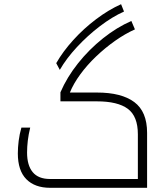

<svg xmlns="http://www.w3.org/2000/svg" viewBox="-20 -895 795 915"><path d="M219 0Q146 0 105.5 -41Q65 -82 65 -164Q65 -192 69 -224Q73 -256 82 -287H124Q116 -255 112.5 -225Q109 -195 109 -168Q109 -107 136 -74.5Q163 -42 218 -42H637V-255Q637 -341 589 -376.5Q541 -412 442 -412H268V-455Q299 -527 352 -593.5Q405 -660 471 -712.5Q537 -765 606 -795L623 -755Q576 -734 528.5 -700.5Q481 -667 438 -626Q395 -585 362.5 -540.5Q330 -496 313 -454H442Q559 -454 620 -408.5Q681 -363 681 -262V0ZM248 -594Q280 -650 329.5 -704.5Q379 -759 438 -803.5Q497 -848 557 -875L571 -840Q515 -815 456 -770Q397 -725 346.5 -670.5Q296 -616 265 -562Z"/></svg>

Font: Noto Kufi Arabic ExtraLight
Style: Regular
Weight: 200
Designer: Monotype Design Team, David Williams, Khaled Hosny
Foundry: Google LLC
Version: Version 2.109; ttfautohint (v1.8.4.7-5d5b)